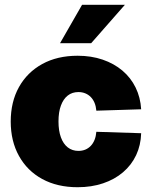

<svg xmlns="http://www.w3.org/2000/svg" viewBox="-20 -764 627 795"><path d="M301.3 11.2Q217.3 11.2 155 -22.7Q92.8 -56.6 58.6 -118.2Q24.4 -179.7 24.4 -260.7Q24.4 -342.3 58.6 -403.6Q92.8 -464.8 155 -499Q217.3 -533.2 301.3 -533.2Q357.9 -533.2 405 -517.1Q452.1 -501 486.8 -471.7Q521.5 -442.4 541.5 -401.6Q561.5 -360.8 564.5 -311.5L378.9 -305.7Q377.4 -323.7 371.6 -337.9Q365.7 -352.1 356 -362.1Q346.2 -372.1 333.3 -377.4Q320.3 -382.8 304.7 -382.8Q278.8 -382.8 260.5 -368.4Q242.2 -354 232.2 -326.9Q222.2 -299.8 222.2 -261.2Q222.2 -222.7 232.2 -195.3Q242.2 -168 260.7 -153.6Q279.3 -139.2 304.7 -139.2Q320.3 -139.2 333.3 -144.5Q346.2 -149.9 356 -160.2Q365.7 -170.4 371.6 -185.1Q377.4 -199.7 378.9 -218.3L564.5 -212.4Q563 -162.6 543.7 -121.6Q524.4 -80.6 489.5 -50.8Q454.6 -21 406.7 -4.9Q358.9 11.2 301.3 11.2ZM228.5 -585 319.8 -744.1H497.1L357.4 -585Z"/></svg>

Font: Inter 28pt Black
Style: Regular
Weight: 900
Designer: Rasmus Andersson
Foundry: rsms
Version: Version 4.001;git-66647c0bb